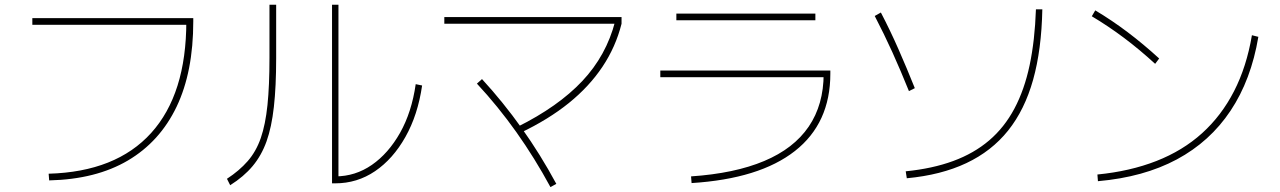

<svg xmlns="http://www.w3.org/2000/svg" viewBox="-20 -782 5320 798"><path d="M182.2 -60Q462.2 -67.8 608.3 -229.4Q754.4 -391.1 754.4 -693.3L768.9 -678.9H114.4V-706.7H783.3V-693.3Q783.3 -483.3 713.9 -338.3Q644.4 -193.3 511.7 -115Q378.9 -36.7 184.4 -32.2Z M1360 -20V-762.2H1386.7V-34.4L1373.3 -48.9Q1456.7 -48.9 1525.6 -96.7Q1594.4 -144.4 1642.8 -230Q1691.1 -315.6 1707.8 -432.2L1734.4 -426.7Q1716.7 -304.4 1665 -212.8Q1613.3 -121.1 1538.9 -70.6Q1464.4 -20 1373.3 -20ZM923.3 -38.9Q974.4 -72.2 1009.4 -112.2Q1044.4 -152.2 1063.9 -208.3Q1083.3 -264.4 1091.7 -345.6Q1100 -426.7 1100 -541.1V-762.2H1127.8V-540Q1127.8 -422.2 1118.3 -337.8Q1108.9 -253.3 1087.8 -194.4Q1066.7 -135.6 1030 -91.7Q993.3 -47.8 936.7 -12.2Z M2130 -254.4Q2300 -338.9 2400 -445Q2500 -551.1 2536.7 -693.3L2563.3 -683.3Q2538.9 -586.7 2483.9 -504.4Q2428.9 -422.2 2344.4 -353.9Q2260 -285.6 2141.1 -228.9ZM2267.8 -4.4Q2202.2 -125.6 2126.1 -232.8Q2050 -340 1962.2 -434.4L1983.3 -453.3Q2071.1 -357.8 2148.3 -249.4Q2225.6 -141.1 2292.2 -17.8ZM1826.7 -683.3V-711.1H2563.3V-683.3Z M2852.2 -48.9Q3033.3 -61.1 3156.1 -112.8Q3278.9 -164.4 3341.1 -255.6Q3403.3 -346.7 3403.3 -475.6L3416.7 -461.1H2724.4V-488.9H3431.1V-475.6Q3431.1 -270 3283.9 -154.4Q3136.7 -38.9 2854.4 -21.1ZM2791.1 -697.8V-725.6H3368.9V-697.8Z M3744.4 -70Q3855.6 -81.1 3941.7 -112.8Q4027.8 -144.4 4091.1 -198.3Q4154.4 -252.2 4196.1 -330.6Q4237.8 -408.9 4259.4 -511.1Q4281.1 -613.3 4285.6 -743.3H4312.2Q4308.9 -575.6 4273.9 -450.6Q4238.9 -325.6 4170 -239.4Q4101.1 -153.3 3996.1 -103.9Q3891.1 -54.4 3748.9 -41.1ZM3757.8 -403.3Q3723.3 -488.9 3688.9 -565Q3654.4 -641.1 3615.6 -715.6L3641.1 -730Q3680 -655.6 3714.4 -577.2Q3748.9 -498.9 3782.2 -415.6Z M4541.1 -56.7Q4676.7 -70 4786.1 -112.8Q4895.6 -155.6 4976.1 -228.3Q5056.7 -301.1 5108.9 -402.8Q5161.1 -504.4 5183.3 -635.6L5210 -628.9Q5180 -450 5094.4 -321.7Q5008.9 -193.3 4871.1 -119.4Q4733.3 -45.6 4543.3 -28.9ZM4781.1 -516.7Q4715.6 -576.7 4651.1 -625Q4586.7 -673.3 4517.8 -714.4L4532.2 -738.9Q4601.1 -697.8 4666.7 -648.3Q4732.2 -598.9 4797.8 -538.9Z"/></svg>

Font: Paperlogy 1 Thin
Style: Regular
Weight: 250
Designer: redesigned by Lee Juim, glyphs from Gmarket Sans & Montserrat
Foundry: PT&
Version: Version 1.001